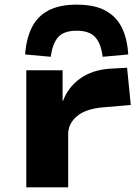

<svg xmlns="http://www.w3.org/2000/svg" viewBox="-20 -805 603 825"><path d="M93 0V-503H249V-372H251Q273 -431 325 -468Q377 -505 454 -510L526 -514L542 -354L426 -344Q349 -338 311 -306Q273 -274 273 -229V0ZM198 -561 88 -571Q93 -639 116.5 -686.5Q140 -734 187 -759.5Q234 -785 310 -785Q386 -785 433 -759.5Q480 -734 503.5 -686.5Q527 -639 531 -571L421 -561Q414 -619 388.5 -646Q363 -673 310 -673Q255 -673 230.5 -646Q206 -619 198 -561Z"/></svg>

Font: Nunito Sans 7pt Expanded ExtraBold
Style: Regular
Weight: 800
Width: 7
Designer: Vernon Adams
Foundry: Vernon Adams
Version: Version 3.101;gftools[0.9.27]